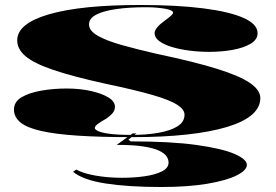

<svg xmlns="http://www.w3.org/2000/svg" viewBox="-20 -535 1105 770"><path d="M512 15Q382 15 291.5 9Q201 3 144 -10Q87 -23 61.5 -44.5Q36 -66 36 -95Q36 -127 66.5 -145Q97 -163 145.5 -171.5Q194 -180 247 -180Q301 -180 345 -170Q389 -160 415 -144Q441 -128 441 -107Q441 -93 432.5 -82.5Q424 -72 406 -59Q382 -46 371 -37Q360 -28 360 -22Q360 -16 373 -9.5Q386 -3 418.5 1.5Q451 6 509 6Q569 6 616.5 -2.5Q664 -11 692 -28.5Q720 -46 720 -75Q720 -96 690.5 -115Q661 -134 592 -154Q523 -174 404 -199Q272 -228 194 -254.5Q116 -281 82.5 -309.5Q49 -338 49 -373Q49 -441 177.5 -478Q306 -515 542 -515Q690 -515 795.5 -501.5Q901 -488 957 -463Q1013 -438 1013 -402Q1013 -376 985 -359.5Q957 -343 913 -335Q869 -327 819 -327Q779 -327 740 -332Q701 -337 669.5 -346.5Q638 -356 619 -370Q600 -384 600 -402Q600 -423 643 -454Q661 -467 667.5 -473.5Q674 -480 674 -484Q674 -489 666.5 -493Q659 -497 645 -499.5Q631 -502 611.5 -504Q592 -506 566 -506Q497 -506 445.5 -498.5Q394 -491 365.5 -476Q337 -461 337 -437Q337 -412 371.5 -392Q406 -372 468 -354.5Q530 -337 609 -319Q761 -287 852 -258.5Q943 -230 983.5 -201.5Q1024 -173 1024 -142Q1024 -104 990.5 -75Q957 -46 891 -26Q825 -6 729.5 4.5Q634 15 512 15ZM627 215Q496 215 404.5 201Q313 187 273 154L286 145Q312 160 362 169Q412 178 469 178Q517 178 559.5 172Q602 166 629 152.5Q656 139 656 117Q656 104 648 92Q640 80 618.5 69.5Q597 59 556 52.5Q515 46 448 46L512 0H527L495 25L504 32Q666 32 769 46.5Q872 61 921 82.5Q970 104 970 126Q970 148 929 168.5Q888 189 811 202Q734 215 627 215Z"/></svg>

Font: Kalnia Expanded SemiBold
Style: Regular
Weight: 600
Width: 7
Designer: Frida Medrano
Foundry: Frida Medrano
Version: Version 1.105